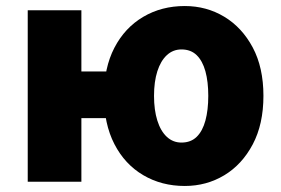

<svg xmlns="http://www.w3.org/2000/svg" viewBox="-20 -603 933 637"><path d="M72 0V-569H250V-366H359V-211H250V0ZM593 14Q516 14 455 -22Q394 -58 359.5 -125Q325 -192 325 -285Q325 -378 359.5 -444.5Q394 -511 455 -547Q516 -583 593 -583Q665 -583 724 -547.5Q783 -512 818.5 -445.5Q854 -379 854 -285Q854 -191 818.5 -124Q783 -57 724 -21.5Q665 14 593 14ZM582 -130Q613 -130 632.5 -149Q652 -168 661.5 -203Q671 -238 671 -285Q671 -332 661.5 -366.5Q652 -401 632.5 -420Q613 -439 582 -439Q554 -439 533.5 -420Q513 -401 502 -366.5Q491 -332 491 -285Q491 -238 502 -203Q513 -168 533.5 -149Q554 -130 582 -130Z"/></svg>

Font: Noto Sans SC Black
Style: Regular
Weight: 900
Designer: Ryoko NISHIZUKA  (kana, bopomofo & ideographs); Paul D. Hunt (Latin, Greek & Cyrillic); Sandoll Communications , Soo-you
Foundry: Adobe
Version: Version 2.004-H2;hotconv 1.0.118;makeotfexe 2.5.65603